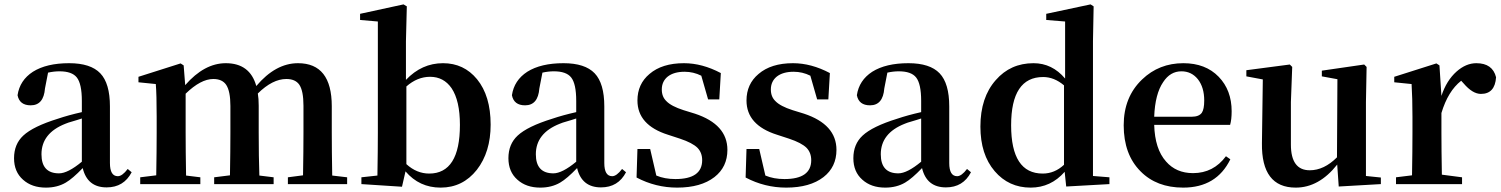

<svg xmlns="http://www.w3.org/2000/svg" viewBox="-20 -839 6842 875"><path d="M353 -299 331 -292 311 -286Q289 -280 278 -275Q169 -232 169 -136Q169 -49 249 -49Q289 -49 353 -102ZM580 -54Q544 15 466 15Q378 15 357 -73Q311 -25 280 -7Q241 16 189 16Q125 16 85 -20Q44 -56 44 -118Q44 -182 86 -221Q131 -263 244 -298Q291 -314 353 -328V-379Q353 -457 330 -486Q308 -514 251 -514Q226 -514 199 -508L185 -436Q179 -359 120 -359Q69 -359 60 -405Q70 -473 130 -512Q192 -551 295 -551Q393 -551 437 -505Q481 -459 481 -354V-96Q481 -36 517 -36Q537 -36 562 -69Z M1562 -31V0H1292V-31L1361 -40Q1363 -154 1363 -235V-357Q1363 -425 1344 -453Q1326 -479 1285 -479Q1222 -479 1155 -413Q1159 -390 1159 -357V-235Q1159 -125 1162 -39L1227 -31V0H956V-31L1028 -40Q1030 -154 1030 -235V-356Q1030 -423 1011 -452Q993 -479 952 -479Q895 -479 826 -412V-235Q826 -153 828 -39L893 -31V0H619V-31L692 -40Q694 -154 694 -235V-307Q694 -409 690 -456L611 -464V-489L803 -550L817 -541L824 -451Q911 -551 1009 -551Q1119 -551 1148 -447Q1236 -551 1338 -551Q1492 -551 1492 -355V-235Q1492 -153 1494 -39Z M1832 -91Q1879 -48 1936 -48Q2076 -48 2076 -270Q2076 -380 2038 -437Q2002 -489 1940 -489Q1882 -489 1832 -445ZM1830 -475Q1902 -551 1999 -551Q2094 -551 2154 -478Q2216 -402 2216 -271Q2216 -146 2153 -65Q2089 16 1988 16Q1891 16 1828 -58L1812 12L1627 0V-31L1700 -39Q1702 -155 1702 -235V-741L1621 -748V-776L1819 -819L1834 -810L1830 -651Z M2606 -299 2584 -292 2564 -286Q2542 -280 2531 -275Q2422 -232 2422 -136Q2422 -49 2502 -49Q2542 -49 2606 -102ZM2833 -54Q2797 15 2719 15Q2631 15 2610 -73Q2564 -25 2533 -7Q2494 16 2442 16Q2378 16 2338 -20Q2297 -56 2297 -118Q2297 -182 2339 -221Q2384 -263 2497 -298Q2544 -314 2606 -328V-379Q2606 -457 2583 -486Q2561 -514 2504 -514Q2479 -514 2452 -508L2438 -436Q2432 -359 2373 -359Q2322 -359 2313 -405Q2323 -473 2383 -512Q2445 -551 2548 -551Q2646 -551 2690 -505Q2734 -459 2734 -354V-96Q2734 -36 2770 -36Q2790 -36 2815 -69Z M3147 -321Q3295 -272 3295 -156Q3295 -78 3236 -32Q3174 16 3066 16Q2968 16 2881 -30L2885 -160H2943L2971 -39Q3009 -23 3058 -23Q3180 -23 3180 -109Q3180 -143 3159 -165Q3136 -188 3079 -207L3024 -225Q2885 -269 2885 -381Q2885 -456 2940 -502Q2997 -551 3097 -551Q3180 -551 3265 -506L3258 -386H3207L3176 -494Q3140 -512 3100 -512Q3051 -512 3023 -490Q2996 -468 2996 -431Q2996 -398 3017 -378Q3039 -355 3095 -337Z M3644 -321Q3792 -272 3792 -156Q3792 -78 3733 -32Q3671 16 3563 16Q3465 16 3378 -30L3382 -160H3440L3468 -39Q3506 -23 3555 -23Q3677 -23 3677 -109Q3677 -143 3656 -165Q3633 -188 3576 -207L3521 -225Q3382 -269 3382 -381Q3382 -456 3437 -502Q3494 -551 3594 -551Q3677 -551 3762 -506L3755 -386H3704L3673 -494Q3637 -512 3597 -512Q3548 -512 3520 -490Q3493 -468 3493 -431Q3493 -398 3514 -378Q3536 -355 3592 -337Z M4178 -299 4156 -292 4136 -286Q4114 -280 4103 -275Q3994 -232 3994 -136Q3994 -49 4074 -49Q4114 -49 4178 -102ZM4405 -54Q4369 15 4291 15Q4203 15 4182 -73Q4136 -25 4105 -7Q4066 16 4014 16Q3950 16 3910 -20Q3869 -56 3869 -118Q3869 -182 3911 -221Q3956 -263 4069 -298Q4116 -314 4178 -328V-379Q4178 -457 4155 -486Q4133 -514 4076 -514Q4051 -514 4024 -508L4010 -436Q4004 -359 3945 -359Q3894 -359 3885 -405Q3895 -473 3955 -512Q4017 -551 4120 -551Q4218 -551 4262 -505Q4306 -459 4306 -354V-96Q4306 -36 4342 -36Q4362 -36 4387 -69Z M4829 -450Q4784 -488 4734 -488Q4588 -488 4588 -268Q4588 -48 4732 -48Q4786 -48 4829 -88ZM5036 -31V0L4839 11L4832 -56Q4769 16 4677 16Q4577 16 4513 -59Q4448 -135 4448 -262Q4448 -395 4518 -474Q4585 -551 4690 -551Q4775 -551 4834 -481V-741L4748 -748V-776L4950 -819L4964 -810L4961 -652V-37Z M5411 -307Q5444 -307 5457 -325Q5468 -341 5468 -381Q5468 -441 5439 -478Q5410 -514 5364 -514Q5313 -514 5281 -465Q5244 -411 5240 -307ZM5240 -270Q5243 -160 5294 -103Q5340 -50 5417 -50Q5510 -50 5567 -127L5587 -113Q5524 16 5372 16Q5251 16 5178 -58Q5101 -135 5101 -268Q5101 -397 5185 -477Q5262 -551 5373 -551Q5474 -551 5534 -489Q5593 -428 5593 -332Q5593 -294 5586 -270Z M6273 -30V0L6081 11L6074 -89Q5991 16 5885 16Q5728 16 5731 -187L5735 -477L5660 -491V-519L5858 -545L5869 -534L5863 -374V-180Q5863 -63 5949 -63Q6014 -63 6073 -122L6075 -478L6004 -491V-517L6197 -545L6208 -534L6205 -374V-37Z M6549 -402Q6572 -472 6618 -513Q6661 -551 6708 -551Q6782 -551 6798 -487Q6793 -411 6729 -411Q6691 -411 6650 -459L6639 -471Q6579 -424 6549 -324V-235Q6549 -157 6551 -43L6643 -31V0H6342V-31L6415 -40Q6417 -154 6417 -235V-307Q6417 -392 6413 -456L6334 -464V-489L6526 -550L6540 -541Z"/></svg>

Font: Source Han Serif SC
Style: Bold
Weight: 700
Designer: Ryoko NISHIZUKA  (kana & ideographs); Frank Grießhammer (Latin, Greek & Cyrillic); Wenlong ZHANG  (bopomofo); Sandoll Co
Foundry: Adobe Systems Incorporated
Version: Version 1.001 October 20, 2017